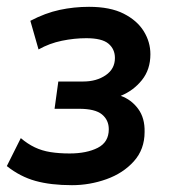

<svg xmlns="http://www.w3.org/2000/svg" viewBox="-31 -536 505 563"><path d="M180 7Q118 7 73 -5.5Q28 -18 -11 -49L30 -131Q50 -114 71 -104Q92 -94 117 -90Q142 -86 173 -86Q223 -86 255.5 -102.5Q288 -119 288 -157Q288 -184 268 -200.5Q248 -217 201 -217H129L140 -297H213Q252 -297 279 -315.5Q306 -334 306 -366Q306 -392 287 -408Q268 -424 222 -424Q187 -424 150.5 -416.5Q114 -409 82 -391L58 -475Q102 -498 144 -507Q186 -516 230 -516Q292 -516 331.5 -496Q371 -476 390.5 -444.5Q410 -413 410 -377Q410 -332 385 -301Q360 -270 323 -255Q354 -244 374 -217Q394 -190 393 -149Q393 -98 361.5 -63Q330 -28 281 -10.5Q232 7 180 7Z"/></svg>

Font: Finlandica Medium
Style: Italic
Weight: 500
Italic angle: -8°
Designer: Niklas Ekholm, Juho Hiilivirta, Jaakko Suomalainen
Foundry: Helsinki Type Studio
Version: Version 1.063